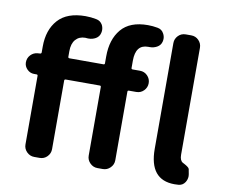

<svg xmlns="http://www.w3.org/2000/svg" viewBox="-86 -915 1206 1028"><g transform="rotate(10 517.0 -401.0)"><path d="M439.5 -559.6Q446.3 -559.6 446.3 -566.4V-603.5Q446.3 -696.3 493.2 -752Q540 -807.6 637.7 -807.6Q664.1 -807.6 690.4 -802.7Q713.9 -798.8 724.6 -778.3Q732.4 -764.6 732.4 -750Q732.4 -742.2 730.5 -734.4Q725.6 -713.9 706.1 -703.1Q688.5 -693.4 668 -693.4Q666 -693.4 663.1 -693.4Q660.2 -693.4 658.2 -693.4Q590.8 -693.4 590.8 -606.4V-566.4Q590.8 -559.6 597.7 -559.6H637.7Q662.1 -559.6 678.7 -542.5Q695.3 -525.4 695.3 -502Q695.3 -478.5 678.7 -461.4Q662.1 -444.3 637.7 -444.3H597.7Q590.8 -444.3 590.8 -437.5V-64.5Q590.8 -41 573.7 -23.9Q556.6 -6.8 533.2 -6.8H503.9Q480.5 -6.8 463.4 -23.9Q446.3 -41 446.3 -64.5V-437.5Q446.3 -444.3 439.5 -444.3H254.9Q247.1 -444.3 247.1 -437.5V-64.5Q247.1 -41 230.5 -23.9Q213.9 -6.8 189.5 -6.8H160.2Q136.7 -6.8 119.6 -23.9Q102.5 -41 102.5 -64.5V-437.5Q102.5 -444.3 95.7 -444.3H82Q60.5 -444.3 44.4 -460.4Q28.3 -476.6 28.3 -498Q28.3 -521.5 43.9 -538.1Q59.6 -554.7 82 -556.6L95.7 -557.6Q102.5 -558.6 102.5 -565.4V-596.7Q102.5 -687.5 151.4 -742.2Q200.2 -796.9 300.8 -796.9Q330.1 -796.9 359.4 -791Q381.8 -787.1 393.6 -766.6Q400.4 -752.9 400.4 -738.3Q400.4 -730.5 398.4 -722.7Q393.6 -702.1 375 -691.4Q357.4 -681.6 337.9 -681.6Q335 -681.6 332 -681.6Q325.2 -682.6 318.4 -682.6Q286.1 -682.6 266.6 -660.6Q247.1 -638.7 247.1 -596.7V-566.4Q247.1 -559.6 254.9 -559.6ZM949.2 -114.3Q951.2 -113.3 958.5 -109.4Q965.8 -105.5 968.8 -103.5Q971.7 -101.6 977.1 -97.7Q982.4 -93.8 984.9 -89.4Q987.3 -85 987.3 -80.1L991.2 -59.6Q992.2 -53.7 992.2 -48.8Q992.2 -31.2 982.4 -15.6Q969.7 3.9 947.3 5.9Q936.5 6.8 924.8 6.8Q788.1 6.8 788.1 -162.1V-736.3Q788.1 -759.8 804.7 -776.9Q821.3 -793.9 845.7 -793.9H875Q899.4 -793.9 916 -776.9Q932.6 -759.8 932.6 -736.3V-155.3Q932.6 -124 949.2 -114.3Z"/></g></svg>

Font: Gen Jyuu Gothic Bold
Style: Bold
Weight: 700
Designer: [Source Han Sans]
Ryoko NISHIZUKA  (kana & ideographs); Paul D. Hunt (Latin, Greek & Cyrillic); Wenlong ZHANG  (bopomofo
Version: Version 1.002.20150607